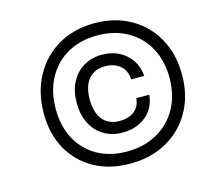

<svg xmlns="http://www.w3.org/2000/svg" viewBox="-107 -822 1067 996"><g transform="rotate(-15 426.0 -324.0)"><path d="M852 -325Q852 -213 804 -128Q756 -43 671 4.5Q586 52 474 52Q364 52 281.5 6Q199 -40 153 -122.5Q107 -205 107 -315Q107 -428 154.5 -515Q202 -602 286.5 -651Q371 -700 481 -700Q591 -700 674.5 -652.5Q758 -605 805 -520.5Q852 -436 852 -325ZM474 -13Q566 -13 636.5 -52.5Q707 -92 746 -162.5Q785 -233 785 -326Q785 -419 746.5 -488.5Q708 -558 639 -596.5Q570 -635 479 -635Q387 -635 318.5 -596Q250 -557 211.5 -486.5Q173 -416 173 -321Q173 -228 210.5 -159Q248 -90 315.5 -51.5Q383 -13 474 -13ZM286 -324Q286 -386 310 -433Q334 -480 377 -506Q420 -532 477 -532Q553 -532 604 -487Q655 -442 661 -369H591Q589 -416 558 -443Q527 -470 477 -470Q419 -470 387.5 -432Q356 -394 356 -324Q356 -254 387.5 -215Q419 -176 477 -176Q527 -176 557.5 -200Q588 -224 591 -268H661Q654 -197 603.5 -155.5Q553 -114 477 -114Q420 -114 377 -140Q334 -166 310 -213.5Q286 -261 286 -324Z"/></g></svg>

Font: Overused Grotesk
Style: Italic
Weight: 400
Italic angle: -10°
Version: Version 0.003